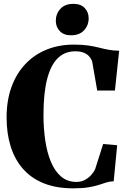

<svg xmlns="http://www.w3.org/2000/svg" viewBox="-20 -990 676 1020"><path d="M368.5 10.5Q278 10.5 211.2 -16.8Q144.5 -44 101 -94.2Q57.5 -144.5 36.2 -213.5Q15 -282.5 15 -366Q15 -455.5 40.8 -527Q66.5 -598.5 114 -649Q161.5 -699.5 227 -726.2Q292.5 -753 372.5 -753Q417.5 -753 449.2 -748.2Q481 -743.5 506 -737Q531 -730.5 556.2 -725.8Q581.5 -721 613 -720.5L590.5 -509H496.5L470 -661.5Q466.5 -675 456 -688Q445.5 -701 426.8 -709.2Q408 -717.5 379.5 -717.5Q325 -717.5 287.5 -681.5Q250 -645.5 230.5 -570.5Q211 -495.5 211 -378.5Q211 -309.5 220.2 -245.5Q229.5 -181.5 250 -131.5Q270.5 -81.5 304 -52.5Q337.5 -23.5 386.5 -23.5Q411.5 -23.5 431.5 -34.5Q451.5 -45.5 465 -61Q478.5 -76.5 485 -90L528 -225L602.5 -218.5L584 -27Q563.5 -26.5 545.5 -20.8Q527.5 -15 505.2 -7.8Q483 -0.5 450.5 5Q418 10.5 368.5 10.5ZM357 -802.5Q318.5 -802.5 297.5 -825Q276.5 -847.5 276.5 -879Q276.5 -917 301 -943.2Q325.5 -969.5 369.5 -969.5H370.5Q409.5 -969.5 430.2 -947.2Q451 -925 451 -893Q451 -855.5 426.5 -829Q402 -802.5 358 -802.5Z"/></svg>

Font: Merriweather 120pt ExtraBold
Style: Regular
Weight: 800
Version: Version 2.100